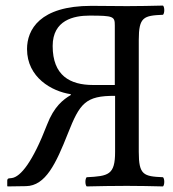

<svg xmlns="http://www.w3.org/2000/svg" viewBox="-20 -667 620 689"><path d="M169 -502C169 -595 245 -611 301 -611C388 -611 392 -608 392 -575V-362H314C231 -362 169 -396 169 -502ZM393 -323V-122C393 -39 369 -35 291 -31C285 -25 285 -4 291 2C341 1 378.8 0 435 0C485.7 0 516 1 565 2C571 -4 571 -25 565 -31C495 -34 478 -39 478 -122V-523C478 -606 495 -611 565 -614C571 -620 571 -641 565 -647C515 -646 486.3 -645 436 -645C402 -645 343 -646 308 -646C122 -646 77 -560 77 -491C77 -389 166 -339 234 -329V-326C207 -310 174 -285 149 -220C97.6 -86.4 54 -32 22 -28L13 -27C9 -27 6 -24 6 -19V0L7 2L73 1C144 0 181 -80.5 224 -189C266 -295 286 -324 393 -323Z"/></svg>

Font: Libertinus Math
Style: Regular
Weight: 400
Designer: Philipp H. Poll
Foundry: Khaled Hosny
Version: Version 6.2